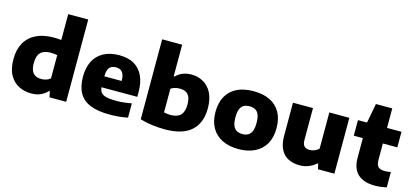

<svg xmlns="http://www.w3.org/2000/svg" viewBox="-66 -1309 3923 1821"><g transform="rotate(15 1896.0 -399.0)"><path d="M279.5 9.5Q213 9.5 157 -18.5Q101 -46.5 67.2 -106.8Q33.5 -167 33.5 -262.5Q33.5 -357 71 -423.2Q108.5 -489.5 179.8 -524Q251 -558.5 352.5 -558.5Q372 -558.5 390.8 -557.2Q409.5 -556 425 -554.5V-808H621.5V0H457.5L446.5 -56H437.5Q411 -26.5 371.2 -8.5Q331.5 9.5 279.5 9.5ZM336.5 -147.5Q360.5 -147.5 384 -154.8Q407.5 -162 425 -177.5V-405.5Q412 -408.5 394.8 -410.2Q377.5 -412 360 -412Q294 -412 261.8 -379.8Q229.5 -347.5 229.5 -276.5Q229.5 -228 242.8 -200Q256 -172 280 -159.8Q304 -147.5 336.5 -147.5Z M1050 10.5Q933.5 10.5 859.2 -19.5Q785 -49.5 749.2 -112.5Q713.5 -175.5 713.5 -273.5Q713.5 -362 746.2 -425.5Q779 -489 842.2 -523.2Q905.5 -557.5 997 -557.5Q1084 -557.5 1142.8 -523Q1201.5 -488.5 1231.2 -423.5Q1261 -358.5 1261 -267V-220H812.5V-327H1109.5L1079.5 -317.5Q1079.5 -361 1070.2 -387.5Q1061 -414 1042 -426Q1023 -438 994 -438Q965 -438 945.8 -426.2Q926.5 -414.5 917.2 -388Q908 -361.5 908 -318.5V-241.5Q908 -201 921.8 -177Q935.5 -153 972.5 -142.2Q1009.5 -131.5 1080 -131.5Q1113.5 -131.5 1152 -135.8Q1190.5 -140 1227 -147V-6.5Q1178.5 3 1135 6.8Q1091.5 10.5 1050 10.5Z M1593 10.5Q1532 10.5 1467.8 2.5Q1403.5 -5.5 1347.5 -23V-808H1544V-498H1553Q1580.5 -527 1618.5 -542.2Q1656.5 -557.5 1705 -557.5Q1767 -557.5 1819.5 -528.5Q1872 -499.5 1903.8 -439.5Q1935.5 -379.5 1935.5 -287Q1935.5 -143 1850 -66.2Q1764.5 10.5 1593 10.5ZM1610.5 -135.5Q1675.5 -135.5 1707.5 -168.2Q1739.5 -201 1739.5 -272.5Q1739.5 -320.5 1726.2 -348.5Q1713 -376.5 1688.8 -388.2Q1664.5 -400 1631 -400Q1608.5 -400 1585.5 -394.2Q1562.5 -388.5 1544 -375.5V-143Q1557.5 -140 1574.5 -137.8Q1591.5 -135.5 1610.5 -135.5Z M2314 10.5Q2222.5 10.5 2155.2 -22.2Q2088 -55 2051 -118.2Q2014 -181.5 2014 -273.5Q2014 -365.5 2049.5 -428.8Q2085 -492 2152 -524.8Q2219 -557.5 2314 -557.5Q2408.5 -557.5 2475.5 -524.8Q2542.5 -492 2578 -428.8Q2613.5 -365.5 2613.5 -274Q2613.5 -182 2576.8 -118.5Q2540 -55 2472.5 -22.2Q2405 10.5 2314 10.5ZM2314 -137Q2347 -137 2370.2 -150.2Q2393.5 -163.5 2405.5 -193.2Q2417.5 -223 2417.5 -273.5Q2417.5 -324 2405.5 -353.8Q2393.5 -383.5 2370.2 -396.5Q2347 -409.5 2314 -409.5Q2280.5 -409.5 2257.2 -396.8Q2234 -384 2222 -354.2Q2210 -324.5 2210 -274Q2210 -223.5 2222 -193.5Q2234 -163.5 2257.2 -150.2Q2280.5 -137 2314 -137Z M2914.5 9Q2852 9 2804 -14.8Q2756 -38.5 2728.8 -90Q2701.5 -141.5 2701.5 -225V-548.5H2898V-237.5Q2898 -191.5 2916.8 -174Q2935.5 -156.5 2967 -156.5Q2983.5 -156.5 3000.5 -161Q3017.5 -165.5 3032.5 -173.8Q3047.5 -182 3058.5 -193.5V-548.5H3255V0H3094L3081.5 -52H3074Q3042 -22.5 3001 -6.8Q2960 9 2914.5 9Z M3654.5 10.5Q3544.5 10.5 3486.5 -42.5Q3428.5 -95.5 3428.5 -205.5V-548.5L3464.5 -740H3625V-239.5Q3625 -186.5 3645 -167Q3665 -147.5 3711 -147.5Q3724 -147.5 3737.8 -149Q3751.5 -150.5 3768.5 -153.5V-2.5Q3745 2.5 3714.2 6.5Q3683.5 10.5 3654.5 10.5ZM3339.5 -395.5V-548.5H3767V-395.5Z"/></g></svg>

Font: Encode Sans SemiExpanded ExtraBold
Style: Regular
Weight: 800
Width: 6
Designer: Multiple Designers
Foundry: Impallari Type
Version: Version 3.002